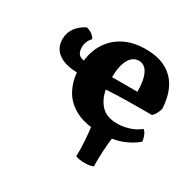

<svg xmlns="http://www.w3.org/2000/svg" viewBox="-142 -623 973 957"><g transform="rotate(30 344.5 -145.0)"><path d="M448 9Q358 9 302 -22Q246 -53 220.5 -106Q195 -159 195 -225Q195 -299 224.5 -353Q254 -407 308 -437Q362 -467 437 -467Q511 -467 558.5 -439.5Q606 -412 629.5 -363.5Q653 -315 656 -251Q648 -219 627 -198Q577 -198 505 -197.5Q433 -197 364 -193Q374 -139 405.5 -106.5Q437 -74 497 -74Q532 -74 567 -85.5Q602 -97 625 -117Q635 -111 642.5 -93.5Q650 -76 651 -58Q611 -25 562 -8Q513 9 448 9ZM436 -400Q402 -400 381.5 -365Q361 -330 360 -262H506Q506 -329 488 -364.5Q470 -400 436 -400ZM201 -195Q130 -195 90.5 -223.5Q51 -252 51 -303Q51 -341 72 -369Q93 -397 127 -414Q163 -406 180 -377Q155 -350 155 -316Q155 -263 206 -263ZM403 169Q405 86 392 -10H514Q508 37 505.5 82Q503 127 504 169Q483 177 454.5 177Q426 177 403 169Z"/></g></svg>

Font: Vollkorn ExtraBold
Style: Regular
Weight: 800
Designer: Friedrich Althausen
Foundry: Friedrich Althausen
Version: Version 5.000; ttfautohint (v1.8.3)